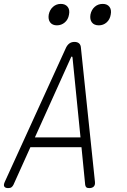

<svg xmlns="http://www.w3.org/2000/svg" viewBox="-32 -955 652 985"><path d="M405 -7 386 -200H124L37 -7Q33 1 27 5.5Q21 10 10 10Q-5 10 -10 2Q-15 -6 -7 -23L307 -711Q314 -725 324.5 -732.5Q335 -740 350 -740Q365 -740 373.5 -732.5Q382 -725 383 -711L455 -23Q457 -6 449 2Q441 10 426 10Q415 10 410.5 5.5Q406 1 405 -7ZM381 -250 340 -660Q339 -665 336.5 -665Q334 -665 332 -660L147 -250ZM475 -825Q451 -825 439.5 -840Q428 -855 432 -880Q437 -905 454 -920Q471 -935 495 -935Q518 -935 529.5 -920Q541 -905 536 -880Q532 -855 515 -840Q498 -825 475 -825ZM260 -825Q237 -825 225.5 -840Q214 -855 218 -880Q223 -905 240 -920Q257 -935 280 -935Q303 -935 315 -920Q327 -905 322 -880Q318 -855 300.5 -840Q283 -825 260 -825Z"/></svg>

Font: Maple Mono NL Thin
Style: Italic
Weight: 250
Italic angle: -10°
Monospace: yes
Designer: subframe7536
Version: Version 7.000